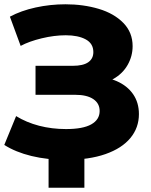

<svg xmlns="http://www.w3.org/2000/svg" viewBox="-26 -733 704 896"><path d="M-6 -56.7 49.2 -191.2Q97.2 -161.6 156.7 -146.1Q216.2 -130.7 282 -130.7Q361.3 -130.7 400.2 -152.8Q439 -174.9 439 -214.9Q439 -250.7 409.3 -270.6Q379.6 -290.6 325 -290.6H139.8V-425.9H313.4Q361.7 -425.9 385.6 -442.4Q409.6 -459 409.6 -489.9Q409.6 -529.9 374.1 -549.2Q338.7 -568.4 280.9 -568.4Q227.4 -568.4 168.6 -554.2Q109.8 -540 70.4 -518.8L20.2 -655.2Q72 -683.1 140.3 -698.1Q208.7 -713 279.3 -713Q363.2 -713 434.7 -691.7Q506.1 -670.4 549.5 -626.1Q592.9 -581.8 592.9 -517.6Q592.9 -471.2 569.8 -430.3Q546.7 -389.4 502.9 -364.5Q459.2 -339.6 400.2 -339.6L405.2 -376Q468.9 -376 518.3 -354.5Q567.8 -333 595.1 -293.6Q622.3 -254.1 622.3 -200.7Q622.3 -136.9 582.4 -88.8Q542.6 -40.7 466.1 -13.9Q389.6 12.9 282.1 12.9Q194.4 12.9 120.5 -5.1Q46.6 -23.1 -6 -56.7ZM200.7 -33.3H367.8V143.2H200.7Z"/></svg>

Font: iiserrat Thin
Style: Regular
Weight: 100
Designer: Akira Ohta
Foundry: Akira Ohta
Version: Version 1.200;Glyphs 3.3.1 (3343)